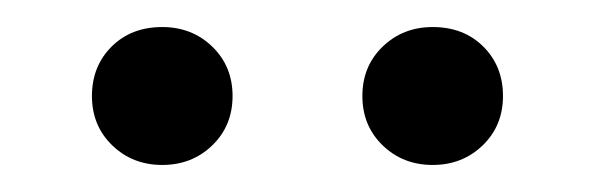

<svg xmlns="http://www.w3.org/2000/svg" viewBox="-20 -676 440 142"><path d="M48 -554ZM48 -605Q48 -627 62.5 -641.5Q77 -656 100 -656Q122 -656 137 -641.5Q152 -627 152 -605Q152 -583 137 -568.5Q122 -554 100 -554Q78 -554 63 -568.5Q48 -583 48 -605ZM248 -605Q248 -627 263 -641.5Q278 -656 300 -656Q323 -656 337.5 -641.5Q352 -627 352 -605Q352 -583 337 -568.5Q322 -554 300 -554Q278 -554 263 -568.5Q248 -583 248 -605Z"/></svg>

Font: Sarabun
Style: Regular
Weight: 400
Designer: Suppakit Chalermlarp | Katatrad Co.,Ltd.
Foundry: Cadson Demak Co.,Ltd.
Version: Version 1.000; ttfautohint (v1.6)